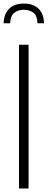

<svg xmlns="http://www.w3.org/2000/svg" viewBox="-31 -1062 268 1082"><path d="M76 0V-810H130V0ZM-11 -931Q-9 -969 5.5 -993.5Q20 -1018 45 -1030Q70 -1042 103 -1042Q137 -1042 162 -1030Q187 -1018 201.5 -993.5Q216 -969 217 -931H180Q179 -974 157 -990.5Q135 -1007 103 -1007Q72 -1007 50 -990.5Q28 -974 26 -931Z"/></svg>

Font: Oswald ExtraLight
Style: Regular
Weight: 250
Designer: Vernon Adams
Foundry: Vernon Adams
Version: Version 4.103;gftools[0.9.33.dev8+g029e19f]